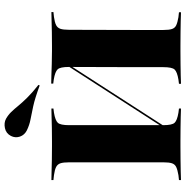

<svg xmlns="http://www.w3.org/2000/svg" viewBox="-6 -812 817 846"><g transform="rotate(-90 403.0 -388.5)"><path d="M111.3 -369.4V-492.7Q111.3 -518.5 106.9 -531.5Q102.4 -544.4 90.3 -550.4Q78.2 -556.5 54.8 -559.7L33.1 -562.1V-571Q49.2 -571 71.8 -570.2Q94.4 -569.4 122.6 -569Q150.8 -568.5 181.5 -568.5H192.7H204.8Q235.5 -568.5 262.1 -569Q288.7 -569.4 310.9 -570.2Q333.1 -571 348.4 -571V-562.1L329.8 -559.7Q296 -554 285.5 -542.7Q275 -531.5 275 -492.7V-369.4ZM530.6 -201.6 531.5 -493.5Q531.5 -532.3 521 -543.5Q510.5 -554.8 476.6 -560.5L458.1 -562.9V-571.8Q473.4 -571.8 495.6 -571Q517.7 -570.2 544.8 -569.4Q571.8 -568.5 601.6 -568.5H613.7H625Q656.5 -568.5 684.3 -569Q712.1 -569.4 734.7 -570.2Q757.3 -571 773.4 -571V-562.1L751.6 -559.7Q728.2 -556.5 716.1 -550.4Q704 -544.4 699.6 -531.5Q695.2 -518.5 695.2 -492.7L694.4 -201.6ZM181.5 -2.4Q150.8 -2.4 122.6 -2Q94.4 -1.6 71.8 -1.2Q49.2 -0.8 33.1 0V-8.9L54.8 -11.3Q78.2 -15.3 90.3 -21Q102.4 -26.6 106.9 -39.5Q111.3 -52.4 111.3 -78.2V-425.8H275V-78.2Q275 -39.5 285.5 -28.2Q296 -16.9 329.8 -11.3L348.4 -8.9V0Q333.1 -0.8 310.9 -1.2Q288.7 -1.6 262.1 -2Q235.5 -2.4 204.8 -2.4H192.7ZM251.6 -44.4 250.8 -56.5 554 -526.6 554.8 -514.5ZM600.8 -2.4Q571 -2.4 544 -2Q516.9 -1.6 494.8 -1.2Q472.6 -0.8 457.3 0V-8.9L475.8 -11.3Q509.7 -16.9 520.2 -28.2Q530.6 -39.5 530.6 -78.2V-201.6H694.4V-78.2Q694.4 -52.4 698.8 -39.5Q703.2 -26.6 715.3 -21Q727.4 -15.3 750.8 -11.3L772.6 -8.9V0Q756.5 -0.8 733.9 -1.2Q711.3 -1.6 683.5 -2Q655.6 -2.4 624.2 -2.4H612.9ZM450 -622.6Q393.5 -643.5 358.1 -651.2Q322.6 -658.9 299.2 -663.3Q275.8 -667.7 252.4 -679Q231.5 -689.5 224.6 -709.7Q217.7 -729.8 227.4 -749.2Q238.7 -771 262.1 -775.8Q285.5 -780.6 303.2 -771Q320.2 -761.3 333.1 -748Q346 -734.7 359.7 -717.7Q373.4 -700.8 395.6 -678.2Q417.7 -655.6 452.4 -628.2Z"/></g></svg>

Font: Playfair 144pt SemiExpanded Black
Style: Regular
Weight: 900
Width: 6
Designer: Claus Eggers Sørensen
Foundry: Claus Eggers Sørensen
Version: Version 2.203